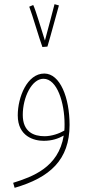

<svg xmlns="http://www.w3.org/2000/svg" viewBox="-20 -669 418 919"><path d="M183 -444 207 -446C220 -488 254 -616 262 -643L241 -649C236 -631 211 -532 195 -475C179 -524 151 -621 139 -645L120 -637C136 -595 168 -484 183 -444ZM50 230C219 181 313 96 313 -71C313 -201 268 -317 192 -317C110 -317 65 -204 65 -117C65 -15 144 5 189 5C228 5 258 -5 285 -20C260 133 135 177 43 206ZM89 -119C89 -203 132 -292 188 -292C254 -292 289 -176 289 -75C289 -64 289 -54 288 -44C264 -30 228 -17 193 -17C141 -17 89 -38 89 -119Z"/></svg>

Font: Noto Sans Arabic UI XCn Th
Style: Regular
Weight: 100
Width: 2
Designer: Monotype Design Team, Nadine Chahine and Nizar Qandah
Foundry: Monotype Imaging Inc.
Version: Version 2.010